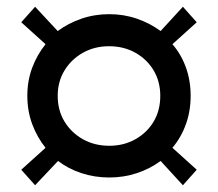

<svg xmlns="http://www.w3.org/2000/svg" viewBox="-20 -578 646 569"><path d="M304 -52Q260 -52 221 -65Q182 -78 152 -101L84 -29L43 -75L115 -140Q90 -171 75.5 -210Q61 -249 61 -294Q61 -339 75.5 -377.5Q90 -416 115 -447L43 -512L84 -558L151 -486Q182 -509 221 -522.5Q260 -536 304 -536Q347 -536 386 -522.5Q425 -509 456 -486L522 -558L563 -512L491 -447Q517 -417 531 -378Q545 -339 545 -294Q545 -249 531 -210Q517 -171 491 -140L563 -75L522 -29L456 -101Q425 -78 386 -65Q347 -52 304 -52ZM151 -294Q151 -251 171 -218Q191 -185 225.5 -165.5Q260 -146 304 -146Q347 -146 381.5 -165.5Q416 -185 435.5 -218Q455 -251 455 -294Q455 -336 435.5 -369Q416 -402 381.5 -421.5Q347 -441 303 -441Q260 -441 225.5 -421.5Q191 -402 171 -369Q151 -336 151 -294Z"/></svg>

Font: Rokkitt
Style: Bold
Weight: 700
Designer: Vernon Adams
Foundry: Vernon Adams
Version: Version 3.103